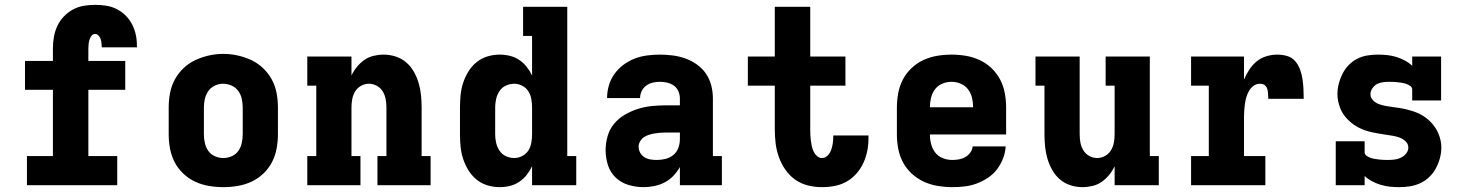

<svg xmlns="http://www.w3.org/2000/svg" viewBox="-20 -763 6040 791"><path d="M91 0V-120H198V-393H83V-512H198V-563Q198 -587 202 -610.5Q206 -634 216 -655.5Q226 -677 242.5 -694.5Q259 -712 280 -723.5Q301 -735 324.5 -739Q348 -743 372 -743Q395 -743 417.5 -739.5Q440 -736 460 -726Q480 -716 496.5 -700Q513 -684 523.5 -664Q534 -644 539 -622Q544 -600 544 -577Q544 -575 544 -572.5Q544 -570 544 -568H399Q399 -569 399 -569.5Q399 -570 399 -571Q399 -579 398 -587Q397 -595 394.5 -602.5Q392 -610 386 -616.5Q380 -623 372 -623Q363 -623 357 -615.5Q351 -608 348.5 -599Q346 -590 345 -581Q344 -572 344 -563V-512H496V-393H344V-120H463V0Z M900 8Q870 8 840.5 3Q811 -2 784 -14.5Q757 -27 735 -48Q713 -69 699.5 -95Q686 -121 680.5 -150.5Q675 -180 675 -210V-320Q675 -350 680.5 -379.5Q686 -409 700 -435Q714 -461 736 -482Q758 -503 785 -515.5Q812 -528 841 -534.5Q870 -541 900 -541Q930 -541 959 -534.5Q988 -528 1015 -515.5Q1042 -503 1064 -482Q1086 -461 1100 -435Q1114 -409 1119.5 -379.5Q1125 -350 1125 -320V-210Q1125 -180 1119.5 -150.5Q1114 -121 1100.5 -95Q1087 -69 1065 -48Q1043 -27 1016 -14.5Q989 -2 959.5 3Q930 8 900 8ZM900 -112Q918 -112 935 -119.5Q952 -127 962 -141.5Q972 -156 976 -174Q980 -192 980 -210V-320Q980 -338 976 -356Q972 -374 961.5 -388.5Q951 -403 934 -410.5Q917 -418 899 -418Q881 -418 864.5 -410Q848 -402 838 -387.5Q828 -373 824 -355.5Q820 -338 820 -320V-210Q820 -192 824 -174Q828 -156 838 -141.5Q848 -127 865 -119.5Q882 -112 900 -112Z M1246 0V-120H1283V-410H1246V-530H1428V-452Q1437 -471 1450.5 -487.5Q1464 -504 1481 -516Q1498 -528 1519 -533Q1540 -538 1561 -538Q1586 -538 1610.5 -530Q1635 -522 1654 -505.5Q1673 -489 1685.5 -466.5Q1698 -444 1705 -420Q1712 -396 1714.5 -370.5Q1717 -345 1717 -320V-120H1754V0H1535V-120H1572V-320Q1572 -337 1569 -354Q1566 -371 1557 -386Q1548 -401 1532.5 -409.5Q1517 -418 1500 -418Q1483 -418 1467.5 -409.5Q1452 -401 1443 -386Q1434 -371 1431 -354Q1428 -337 1428 -320V-120H1465V0Z M2038 8Q2013 8 1988 0.5Q1963 -7 1943 -23.5Q1923 -40 1909.5 -62Q1896 -84 1888 -108.5Q1880 -133 1877.5 -158.5Q1875 -184 1875 -210V-320Q1875 -346 1877.5 -371.5Q1880 -397 1888 -421.5Q1896 -446 1909.5 -468Q1923 -490 1943 -506.5Q1963 -523 1988 -530.5Q2013 -538 2038 -538Q2060 -538 2080.5 -533Q2101 -528 2118.5 -516.5Q2136 -505 2149.5 -488Q2163 -471 2172 -452V-615H2135V-735H2317V-120H2354V0H2172V-78Q2163 -59 2149.5 -42Q2136 -25 2118.5 -13.5Q2101 -2 2080.5 3Q2060 8 2038 8ZM2099 -112Q2116 -112 2132 -120.5Q2148 -129 2157 -143.5Q2166 -158 2169 -175.5Q2172 -193 2172 -210V-320Q2172 -337 2169 -354.5Q2166 -372 2157 -386.5Q2148 -401 2132 -409.5Q2116 -418 2099 -418Q2081 -418 2064.5 -410.5Q2048 -403 2038 -388Q2028 -373 2024 -355.5Q2020 -338 2020 -320V-210Q2020 -192 2024 -174.5Q2028 -157 2038 -142Q2048 -127 2064.5 -119.5Q2081 -112 2099 -112Z M2631 8Q2600 8 2569.5 -1Q2539 -10 2516.5 -31.5Q2494 -53 2484.5 -83Q2475 -113 2475 -144Q2475 -173 2483 -201.5Q2491 -230 2509.5 -252.5Q2528 -275 2553.5 -290Q2579 -305 2607 -314Q2635 -323 2664 -326Q2693 -329 2722 -329H2781V-357Q2781 -372 2775 -386.5Q2769 -401 2756.5 -410Q2744 -419 2729 -422.5Q2714 -426 2698 -426Q2683 -426 2668.5 -422.5Q2654 -419 2642 -410Q2630 -401 2623.5 -387.5Q2617 -374 2617 -359H2481Q2481 -385 2488.5 -411Q2496 -437 2511.5 -458.5Q2527 -480 2548.5 -496Q2570 -512 2594.5 -521.5Q2619 -531 2645.5 -534.5Q2672 -538 2698 -538Q2725 -538 2752 -534.5Q2779 -531 2804 -522Q2829 -513 2851.5 -497Q2874 -481 2889 -458.5Q2904 -436 2910.5 -410Q2917 -384 2917 -357V-120H2954V0H2781V-75Q2770 -55 2754 -38.5Q2738 -22 2718 -11.5Q2698 -1 2675.5 3.5Q2653 8 2631 8ZM2686 -104Q2704 -104 2722 -108.5Q2740 -113 2754 -124.5Q2768 -136 2774.5 -153.5Q2781 -171 2781 -189V-217H2722Q2710 -217 2698.5 -216Q2687 -215 2675.5 -213Q2664 -211 2653 -207.5Q2642 -204 2632.5 -197.5Q2623 -191 2617 -180.5Q2611 -170 2611 -159Q2611 -145 2617.5 -133.5Q2624 -122 2635.5 -115Q2647 -108 2660 -106Q2673 -104 2686 -104Z M3366 8Q3337 8 3308.5 1Q3280 -6 3256 -23Q3232 -40 3215.5 -64Q3199 -88 3189 -115.5Q3179 -143 3175.5 -172Q3172 -201 3172 -230V-410H3061V-530H3172V-735H3318V-530H3463V-410H3318V-230Q3318 -219 3318.5 -207Q3319 -195 3320.5 -183.5Q3322 -172 3324.5 -160.5Q3327 -149 3332 -138.5Q3337 -128 3346 -120Q3355 -112 3366 -112Q3380 -112 3390 -122.5Q3400 -133 3404.5 -146Q3409 -159 3411 -173Q3413 -187 3413 -200Q3413 -202 3413 -203Q3413 -204 3413 -205H3558Q3558 -202 3558 -199.5Q3558 -197 3558 -194Q3558 -167 3553 -141.5Q3548 -116 3537 -92Q3526 -68 3508.5 -48Q3491 -28 3468 -15Q3445 -2 3419 3Q3393 8 3366 8Z M3903 8Q3873 8 3843 3Q3813 -2 3786 -14.5Q3759 -27 3736.5 -47.5Q3714 -68 3700 -94.5Q3686 -121 3680.5 -150.5Q3675 -180 3675 -210V-320Q3675 -350 3680.5 -379.5Q3686 -409 3699.5 -435Q3713 -461 3735 -482Q3757 -503 3784 -515.5Q3811 -528 3840.5 -533Q3870 -538 3900 -538Q3930 -538 3959.5 -533Q3989 -528 4016 -515.5Q4043 -503 4065 -482Q4087 -461 4100.5 -435Q4114 -409 4119.5 -379.5Q4125 -350 4125 -320V-209H3811Q3811 -189 3816 -169.5Q3821 -150 3833 -134.5Q3845 -119 3864 -111.5Q3883 -104 3903 -104Q3917 -104 3931 -106.5Q3945 -109 3957 -116Q3969 -123 3977.5 -134.5Q3986 -146 3987 -160H4123Q4122 -135 4112.5 -110.5Q4103 -86 4087.5 -65.5Q4072 -45 4050 -30.5Q4028 -16 4004 -7Q3980 2 3954.5 5Q3929 8 3903 8ZM3811 -321H3989Q3989 -341 3984.5 -360Q3980 -379 3968.5 -394.5Q3957 -410 3938.5 -418Q3920 -426 3900 -426Q3880 -426 3861.5 -418Q3843 -410 3831.5 -394.5Q3820 -379 3815.5 -359.5Q3811 -340 3811 -321Z M4439 8Q4414 8 4389.5 0Q4365 -8 4346 -24.5Q4327 -41 4314.5 -63.5Q4302 -86 4295 -110Q4288 -134 4285.5 -159.5Q4283 -185 4283 -210V-410H4246V-530H4428V-210Q4428 -193 4431 -176Q4434 -159 4443 -144Q4452 -129 4467.5 -120.5Q4483 -112 4500 -112Q4517 -112 4532.5 -120.5Q4548 -129 4557 -144Q4566 -159 4569 -176Q4572 -193 4572 -210V-410H4535V-530H4717V-120H4754V0H4572V-78Q4563 -59 4549.5 -42.5Q4536 -26 4519 -14Q4502 -2 4481 3Q4460 8 4439 8Z M4887 0V-120H4960V-410H4887V-530H5105V-435Q5114 -456 5126.5 -475.5Q5139 -495 5156.5 -509.5Q5174 -524 5196.5 -531Q5219 -538 5242 -538Q5262 -538 5282 -532.5Q5302 -527 5315.5 -511.5Q5329 -496 5336 -476.5Q5343 -457 5346 -437Q5349 -417 5350 -396.5Q5351 -376 5351 -356H5205Q5205 -363 5204.5 -369.5Q5204 -376 5203.5 -383Q5203 -390 5201 -396.5Q5199 -403 5194.5 -408.5Q5190 -414 5183.5 -416Q5177 -418 5170 -418Q5156 -418 5144.5 -409.5Q5133 -401 5126 -389Q5119 -377 5115 -363.5Q5111 -350 5109 -336.5Q5107 -323 5106 -309Q5105 -295 5105 -281V-120H5193V0Z M5744 8Q5725 8 5706 6Q5687 4 5668.5 -1.5Q5650 -7 5633 -16Q5616 -25 5602 -38V0H5483V-181H5602V-136Q5602 -127 5609.5 -121.5Q5617 -116 5625.5 -113Q5634 -110 5643 -108.5Q5652 -107 5660.5 -106Q5669 -105 5678 -104.5Q5687 -104 5696 -104Q5710 -104 5724 -105.5Q5738 -107 5750.5 -113Q5763 -119 5772.5 -130Q5782 -141 5782 -155Q5782 -170 5771 -180.5Q5760 -191 5746.5 -196Q5733 -201 5718.5 -203.5Q5704 -206 5690 -208Q5676 -210 5661.5 -212.5Q5647 -215 5633 -218Q5619 -221 5605.5 -225.5Q5592 -230 5579 -236.5Q5566 -243 5554.5 -251.5Q5543 -260 5532.5 -270.5Q5522 -281 5514 -293Q5506 -305 5501 -318.5Q5496 -332 5493 -346Q5490 -360 5490 -375Q5490 -397 5495.5 -418.5Q5501 -440 5511 -459.5Q5521 -479 5536.5 -495Q5552 -511 5571.5 -521Q5591 -531 5613 -534.5Q5635 -538 5657 -538Q5676 -538 5695 -536Q5714 -534 5732 -528.5Q5750 -523 5767 -514Q5784 -505 5798 -492V-530H5917V-349H5798V-394Q5798 -403 5790.5 -408.5Q5783 -414 5774.5 -417Q5766 -420 5757.5 -421.5Q5749 -423 5740 -424Q5731 -425 5722.5 -425.5Q5714 -426 5705 -426Q5692 -426 5678.5 -424.5Q5665 -423 5653.5 -417Q5642 -411 5634 -399.5Q5626 -388 5626 -375Q5626 -361 5636.5 -350Q5647 -339 5661 -334Q5675 -329 5689 -326.5Q5703 -324 5717.5 -322Q5732 -320 5746 -318Q5760 -316 5774 -312.5Q5788 -309 5802 -304.5Q5816 -300 5829 -293.5Q5842 -287 5853.5 -278.5Q5865 -270 5875 -259.5Q5885 -249 5893 -237Q5901 -225 5906.5 -211.5Q5912 -198 5915 -184Q5918 -170 5918 -156Q5918 -133 5912 -111Q5906 -89 5895.5 -69.5Q5885 -50 5868.5 -34Q5852 -18 5831.5 -8.5Q5811 1 5789 4.5Q5767 8 5744 8Z"/></svg>

Font: Iosevka Slab Heavy Extended
Style: Regular
Weight: 900
Width: 7
Monospace: yes
Designer: Belleve Invis
Foundry: Belleve Invis
Version: Version 11.1.0; ttfautohint (v1.8.3)